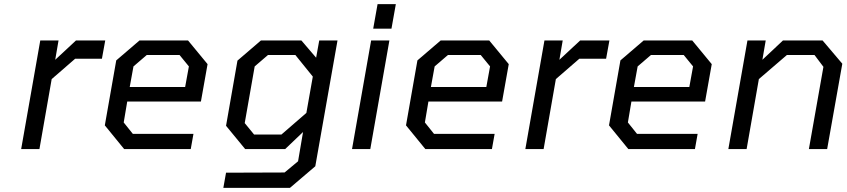

<svg xmlns="http://www.w3.org/2000/svg" viewBox="-20 -718 4082 925"><path d="M82 0 174 -523H262L246 -430L346 -523H487L471 -435H342L229 -337L170 0Z M578 0 485 -114 540 -427 652 -523H886L980 -409L948 -229H593L576 -128L620 -73H912L899 0ZM605 -299H872L890 -398L845 -453H687L623 -398Z M1056 187 1069 114 1351 113 1416 59 1440 -82 1354 0H1161L1069 -112L1124 -426L1237 -523H1432L1503 -440L1518 -523H1606L1499 83L1377 187ZM1336 -70 1456 -174 1487 -349 1403 -453H1271L1207 -398L1159 -125L1204 -70Z M1778 -580 1799 -698H1887L1866 -580ZM1676 0 1768 -523H1856L1764 0Z M2029 0 1936 -114 1991 -427 2103 -523H2337L2431 -409L2399 -229H2044L2027 -128L2071 -73H2363L2350 0ZM2056 -299H2323L2341 -398L2296 -453H2138L2074 -398Z M2511 0 2603 -523H2691L2675 -430L2775 -523H2916L2900 -435H2771L2658 -337L2599 0Z M3007 0 2914 -114 2969 -427 3081 -523H3315L3409 -409L3377 -229H3022L3005 -128L3049 -73H3341L3328 0ZM3034 -299H3301L3319 -398L3274 -453H3116L3052 -398Z M3489 0 3581 -523H3669L3653 -430L3752 -523H3943L4038 -411L3965 0H3877L3947 -396L3904 -453H3771L3636 -337L3577 0Z"/></svg>

Font: Tomorrow
Style: Italic
Weight: 400
Italic angle: -10°
Designer: Tony de Marco, Monica Rizzolli
Foundry: Just in Type
Version: Version 2.002